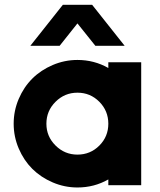

<svg xmlns="http://www.w3.org/2000/svg" viewBox="-20 -787 679 816"><path d="M108.9 -592.3 247.1 -766.6H371.6L509.8 -592.3H385.3L309.1 -687.5L233.4 -592.3ZM440.4 0V-24.4Q380.4 9.8 309.1 9.8Q254.4 9.8 204.1 -11.7Q153.8 -33.2 117.4 -69.3Q81.1 -105.5 59.6 -155.8Q38.1 -206.1 38.1 -261.2Q38.1 -316.4 59.6 -366.7Q81.1 -417 117.4 -453.1Q153.8 -489.3 204.1 -510.7Q254.4 -532.2 309.1 -532.2Q380.4 -532.2 440.4 -498V-522.5H580.1V0ZM309.1 -393.1Q254.9 -393.1 216.1 -354.5Q177.2 -315.9 177.2 -261.2Q177.2 -207 216.1 -168.5Q254.9 -129.9 309.1 -129.9Q363.8 -129.9 402.1 -168.2Q440.4 -206.5 440.4 -261.2Q440.4 -315.9 402.1 -354.5Q363.8 -393.1 309.1 -393.1Z"/></svg>

Font: Basically A Sans Serif
Style: Bold
Weight: 700
Designer: Hyung-Suk Kim
Foundry: Mental Design
Version: 1.000